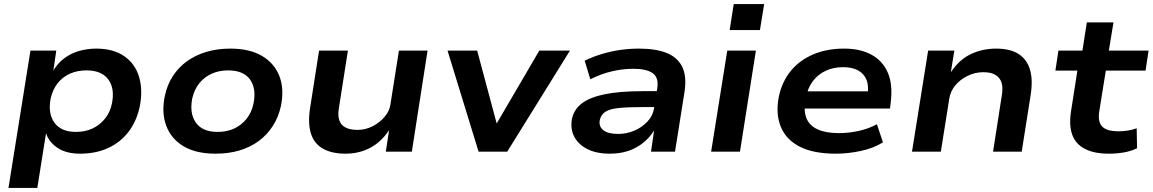

<svg xmlns="http://www.w3.org/2000/svg" viewBox="-20 -752 5715 952"><path d="M22 180 131 -501H259L244 -398H242Q265 -438 298.5 -463Q332 -488 373 -499.5Q414 -511 457 -511Q542 -511 596 -473.5Q650 -436 669.5 -371Q689 -306 673 -224Q657 -150 617 -98Q577 -46 516 -18Q455 10 377 10Q309 10 266.5 -18Q224 -46 209 -89L208 -90L165 180ZM356 -98Q403 -98 439 -115Q475 -132 500.5 -163.5Q526 -195 535 -239Q550 -313 517 -358Q484 -403 409 -403Q364 -403 327.5 -387Q291 -371 266 -339.5Q241 -308 231 -263Q217 -189 250 -143.5Q283 -98 356 -98Z M1049 10Q952 10 890.5 -26.5Q829 -63 804.5 -128Q780 -193 797 -275Q809 -332 837.5 -375.5Q866 -419 908 -449Q950 -479 1004 -495Q1058 -511 1122 -511Q1218 -511 1279.5 -474.5Q1341 -438 1365.5 -374Q1390 -310 1373 -227Q1361 -171 1332.5 -127Q1304 -83 1262.5 -52.5Q1221 -22 1167.5 -6Q1114 10 1049 10ZM1058 -98Q1106 -98 1142 -115Q1178 -132 1203 -163.5Q1228 -195 1237 -239Q1252 -313 1219.5 -358Q1187 -403 1111 -403Q1066 -403 1029.5 -386.5Q993 -370 968 -339Q943 -308 933 -263Q919 -189 951.5 -143.5Q984 -98 1058 -98Z M1693 10Q1626 10 1582 -14.5Q1538 -39 1522 -89Q1506 -139 1517 -213L1562 -501H1705L1661 -220Q1654 -184 1661.5 -158.5Q1669 -133 1692 -120.5Q1715 -108 1752 -108Q1793 -108 1828.5 -126.5Q1864 -145 1888 -174Q1912 -203 1916 -235L1958 -501H2100L2022 0H1893L1909 -105H1908Q1869 -47 1814.5 -18.5Q1760 10 1693 10Z M2353 0 2199 -501H2346L2444 -135H2440L2654 -501H2806L2495 0Z M3004 10Q2937 10 2892 -13Q2847 -36 2827 -75Q2807 -114 2816 -163Q2826 -209 2864.5 -239Q2903 -269 2977.5 -284.5Q3052 -300 3168 -300H3257L3246 -221H3160Q3092 -221 3048 -216.5Q3004 -212 2982 -198Q2960 -184 2954 -157Q2948 -125 2971.5 -106.5Q2995 -88 3045 -88Q3088 -88 3126 -104.5Q3164 -121 3191 -150Q3218 -179 3223 -216L3239 -315Q3247 -367 3216.5 -389Q3186 -411 3120 -411Q3071 -411 3017 -399Q2963 -387 2907 -359L2879 -451Q2920 -471 2965 -484.5Q3010 -498 3056.5 -504.5Q3103 -511 3148 -511Q3230 -511 3284 -490Q3338 -469 3362 -422Q3386 -375 3374 -296L3327 0H3208L3223 -104V-105Q3203 -72 3171 -45.5Q3139 -19 3097.5 -4.5Q3056 10 3004 10Z M3598 -603 3618 -732H3769L3748 -603ZM3506 0 3586 -501H3728L3649 0Z M4124 10Q4013 10 3945 -25Q3877 -60 3851 -124.5Q3825 -189 3842 -274Q3858 -348 3901 -400.5Q3944 -453 4011.5 -482Q4079 -511 4166 -511Q4245 -511 4300.5 -481Q4356 -451 4381.5 -393Q4407 -335 4397 -249L4393 -214H3944L3957 -299H4303L4281 -277Q4289 -325 4276.5 -356Q4264 -387 4234.5 -403Q4205 -419 4160 -419Q4113 -419 4074 -401Q4035 -383 4009.5 -348.5Q3984 -314 3976 -266L3974 -255Q3964 -201 3979 -165Q3994 -129 4034 -110.5Q4074 -92 4140 -92Q4189 -92 4238.5 -103Q4288 -114 4328 -136L4358 -46Q4311 -17 4248 -3.5Q4185 10 4124 10Z M4502 0 4582 -501H4712L4695 -397H4697Q4737 -457 4794.5 -484Q4852 -511 4919 -511Q4987 -511 5028.5 -485.5Q5070 -460 5086 -410Q5102 -360 5091 -285L5046 0H4904L4947 -277Q4954 -318 4946 -342.5Q4938 -367 4916 -380.5Q4894 -394 4856 -394Q4814 -394 4777 -375.5Q4740 -357 4716.5 -328.5Q4693 -300 4687 -264L4645 0Z M5478 10Q5405 10 5359 -14Q5313 -38 5296.5 -84Q5280 -130 5290 -197L5322 -402H5213L5228 -501H5347L5369 -641H5501L5478 -501H5675L5660 -402H5463L5431 -203Q5422 -148 5445 -124.5Q5468 -101 5525 -101Q5548 -101 5571.5 -104.5Q5595 -108 5616 -116L5618 -17Q5587 -2 5551.5 4Q5516 10 5478 10Z"/></svg>

Font: Nunito Sans 7pt SemiExpanded
Style: Bold Italic
Weight: 700
Width: 6
Italic angle: -9°
Designer: Vernon Adams
Foundry: Vernon Adams
Version: Version 3.101;gftools[0.9.27]